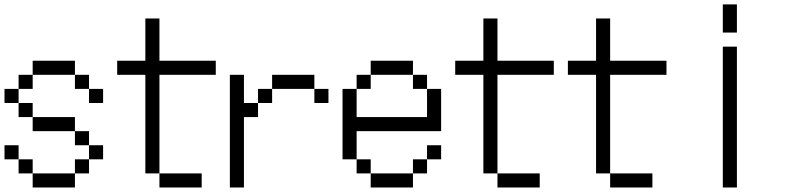

<svg xmlns="http://www.w3.org/2000/svg" viewBox="-20 -832 3540 852"><path d="M125 -62.5H312.5V0H125V-62.5H62.5V-125H125ZM312.5 -125H375V-62.5H312.5ZM0 -187.5H62.5V-125H0ZM375 -187.5H437.5V-125H375V-187.5H312.5V-250H375ZM125 -312.5H312.5V-250H125V-312.5H62.5V-375H125ZM0 -437.5H62.5V-375H0ZM375 -437.5H437.5V-375H375V-437.5H312.5V-500H375ZM62.5 -500H125V-437.5H62.5ZM125 -562.5H312.5V-500H125Z M687.5 -62.5H875V0H687.5V-62.5H625V-500H500V-562.5H625V-750H687.5V-562.5H937.5V-500H687.5Z M1000 -500H1062.5V-375H1125V-312.5H1062.5V0H1000ZM1125 -437.5H1187.5V-375H1125ZM1375 -437.5H1437.5V-375H1375V-437.5H1187.5V-500H1375Z M1625 -62.5H1812.5V0H1625V-62.5H1562.5V-125H1625ZM1812.5 -125H1875V-62.5H1812.5ZM1500 -437.5H1562.5V-312.5H1875V-437.5H1937.5V-250H1562.5V-125H1500ZM1875 -187.5H1937.5V-125H1875ZM1562.5 -500H1625V-437.5H1562.5ZM1812.5 -500H1875V-437.5H1812.5V-500H1625V-562.5H1812.5Z M2187.5 -62.5H2375V0H2187.5V-62.5H2125V-500H2000V-562.5H2125V-750H2187.5V-562.5H2437.5V-500H2187.5Z M2687.5 -62.5H2875V0H2687.5V-62.5H2625V-500H2500V-562.5H2625V-750H2687.5V-562.5H2937.5V-500H2687.5Z M3187.5 -625H3250V0H3187.5ZM3187.5 -812.5H3250V-687.5H3187.5Z"/></svg>

Font: HE실루아
Style: regular
Weight: 500
Monospace: yes
Designer: Taeyun An (WindowsTiger)
Version: v1